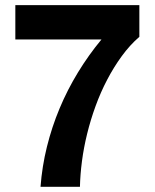

<svg xmlns="http://www.w3.org/2000/svg" viewBox="-20 -720 597 740"><path d="M517.1 -578.1Q480.5 -546.4 449.5 -503.9Q418.5 -461.4 393.1 -412.8Q367.7 -364.3 348.4 -311.3Q329.1 -258.3 315.9 -204.6Q302.7 -150.9 295.9 -98.9Q289.1 -46.9 288.1 0H136.2Q142.1 -78.6 160.9 -154.5Q179.7 -230.5 209.7 -302.2Q239.7 -374 280.5 -440.9Q321.3 -507.8 371.1 -567.9H39.1V-700.2H517.1Z"/></svg>

Font: XB Khoramshahr
Style: Bold
Weight: 700
Designer: Behnam
Foundry: Irmug
Version: Version 8.005 2009